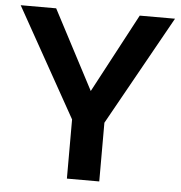

<svg xmlns="http://www.w3.org/2000/svg" viewBox="-51 -759 763 808"><g transform="rotate(5 330.0 -355.0)"><path d="M153.8 -710 329.1 -376 506.8 -710H655.8L397.9 -248V0H261.2V-250L3.9 -710Z"/></g></svg>

Font: Rawline
Style: Bold
Weight: 700
Designer: Matt McInerney, Pablo Impallari, Rodrigo Fuenzalida
Foundry: Matt McInerney, Pablo Impallari, Rodrigo Fuenzalida
Version: Version 4.020;PS 004.020;hotconv 1.0.88;makeotf.lib2.5.64775